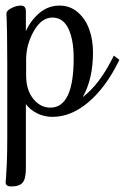

<svg xmlns="http://www.w3.org/2000/svg" viewBox="-29 -420 449 690"><path d="M64 -379.9V-308.1Q82 -347.7 113.3 -373.8Q144.5 -399.9 185.1 -399.9Q222.7 -399.9 250.5 -376Q278.3 -352.1 291.7 -314.5Q305.2 -276.9 305.2 -231.9Q305.2 -135.7 268.1 -70.8Q327.1 -115.2 375 -210L379.9 -220.2L399.9 -205.1L395 -194.8Q349.1 -103.5 287.6 -51.8Q226.1 0 159.2 0Q129.9 0 104 -12.9Q78.1 -25.9 64 -45.9V185.1Q64 222.2 52.5 236.1Q41 250 11.2 250Q-8.8 250 -8.8 234.9Q-8.8 233.9 -7.3 218Q-5.9 202.1 -4.4 165Q-2.9 127.9 -2.9 75.2V-194.8Q-2.9 -258.8 -3.7 -299.1Q-4.4 -339.4 -5.1 -354.2Q-5.9 -369.1 -5.9 -372.1Q-5.9 -381.3 11.7 -390.6Q29.3 -399.9 45.9 -399.9Q64 -399.9 64 -379.9ZM159.2 -356.9Q120.1 -356.9 92.5 -308.3Q64.9 -259.8 64.9 -205.1V-148.9Q64.9 -97.2 90.3 -65.2Q115.7 -33.2 151.9 -33.2Q235.8 -33.2 235.8 -210.9Q235.8 -277.3 216.8 -317.1Q197.8 -356.9 159.2 -356.9Z"/></svg>

Font: Rochester
Style: Regular
Weight: 400
Designer: Gillian Fisher
Foundry: Font Diner, Inc DBA Sideshow
Version: Version 1.005